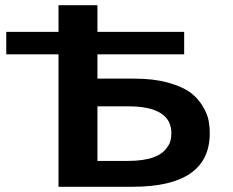

<svg xmlns="http://www.w3.org/2000/svg" viewBox="-20 -715 891 735"><path d="M4 -507V-593H204V-695H353V-593H685V-507H353V-414H495Q569 -414 624 -398.5Q679 -383 708.5 -361Q738 -339 756 -308.5Q774 -278 778.5 -254Q783 -230 783 -205Q783 0 487 0H204V-507ZM353 -99H470Q591 -99 623 -156V-155Q636 -174 636 -205Q636 -308 470 -308H353V-259Z"/></svg>

Font: Coval
Style: Heavy
Weight: 900
Foundry: Context Ltd
Version: Version 001.000